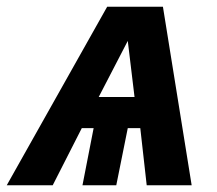

<svg xmlns="http://www.w3.org/2000/svg" viewBox="-65 -548 641 568"><path d="M212 -169H177L91 0H-45L252 -528H417L502 0H369L350 -169H313L279 0H179ZM227 -261H333L313 -427Z"/></svg>

Font: Libra Sans Modern
Style: Bold Italic
Weight: 700
Italic angle: -12°
Foundry: Stefan Peev, Context Ltd
Version: Version 1.000